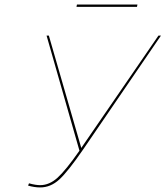

<svg xmlns="http://www.w3.org/2000/svg" viewBox="-20 -814 725 841"><path d="M582 -794 580 -784H315L317 -794ZM674 -658H685L344 -159Q278 -63 240 -28Q202 7 156 7Q131 7 103 -1L107 -11Q136 -3 156 -3Q196 -3 232 -35.5Q268 -68 328 -154L184 -658H194L336 -166Z"/></svg>

Font: EauTestInfant Hairline
Style: Italic
Weight: 250
Italic angle: -12°
Designer: Christian Thalmann (Catharsis Fonts)
Version: Version 0.001;PS 000.001;hotconv 1.0.88;makeotf.lib2.5.64775